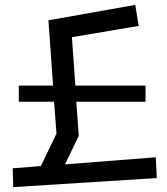

<svg xmlns="http://www.w3.org/2000/svg" viewBox="-20 -744 682 785"><path d="M32 -56 147 -65 211 -198 201 -328H57V-394H197L178 -661L533 -724L547 -638L274 -592L288 -394H575V-328H292L302 -189L246 -72L617 -101L621 -16L34 21Z"/></svg>

Font: Stick
Style: Regular
Weight: 400
Designer: Fontworks Inc.
Foundry: Fontworks Inc.
Version: Version 1.100